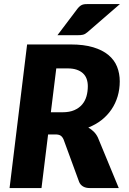

<svg xmlns="http://www.w3.org/2000/svg" viewBox="-20 -954 654 974"><path d="M297.5 -384.5Q332.5 -384.5 357 -395.2Q381.5 -406 396.8 -424Q412 -442 418.8 -466Q425.5 -490 425.5 -516.5Q425.5 -537 419.5 -553.8Q413.5 -570.5 400.8 -582.2Q388 -594 368.8 -600.5Q349.5 -607 323.5 -607H265.5L238 -384.5ZM338.5 -728.5Q405.5 -728.5 452.8 -714.2Q500 -700 530 -675Q560 -650 573.8 -615.8Q587.5 -581.5 587.5 -541.5Q587.5 -501.5 576.8 -465.2Q566 -429 545.5 -398.8Q525 -368.5 495.5 -345.2Q466 -322 428 -307Q443 -298.5 455.5 -286.2Q468 -274 476.5 -256.5L582.5 0H435.5Q415 0 401.2 -8.2Q387.5 -16.5 381.5 -31L302.5 -246.5Q296.5 -260 287.5 -266Q278.5 -272 260.5 -272H224L190.5 0H28.5L117.5 -728.5ZM588.5 -933.5 424 -791Q417.5 -785.5 412.2 -782.5Q407 -779.5 401.2 -778Q395.5 -776.5 389.2 -776Q383 -775.5 375 -775.5H271.5L373.5 -910.5Q380 -918.5 386 -923.2Q392 -928 398.5 -930.2Q405 -932.5 413 -933Q421 -933.5 431.5 -933.5Z"/></svg>

Font: Lato ExtraBold
Style: Italic
Weight: 800
Italic angle: -7°
Designer: Lukasz Dziedzic with Adam Twardoch and Botio Nikoltchev
Foundry: tyPoland Lukasz Dziedzic
Version: Version 2.015; 2015-08-06; http://www.latofonts.com/